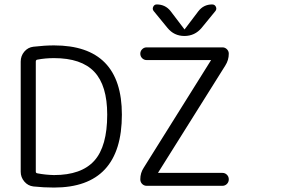

<svg xmlns="http://www.w3.org/2000/svg" viewBox="-20 -928 1299 856"><path d="M864.3 -877.9Q887.7 -908.2 925.8 -908.2Q937.5 -908.2 942.4 -897.9Q947.3 -887.7 940.4 -878.9L878.9 -803.7Q848.6 -767.6 802.2 -767.6Q755.9 -767.6 726.6 -803.7L665 -878.9Q658.2 -887.7 663.1 -897.9Q668 -908.2 678.7 -908.2Q716.8 -908.2 740.2 -878.9L801.8 -797.9Q801.8 -796.9 802.7 -796.9Q803.7 -796.9 803.7 -797.9ZM919.9 -658.2Q920.9 -658.2 920.9 -659.2Q920.9 -660.2 919.9 -660.2H633.8Q622.1 -660.2 613.8 -668.5Q605.5 -676.8 605.5 -688.5Q605.5 -700.2 613.8 -708.5Q622.1 -716.8 633.8 -716.8H971.7Q983.4 -716.8 991.7 -708.5Q1000 -700.2 1000 -688.5Q1000 -660.2 984.4 -635.7L685.5 -159.2Q684.6 -158.2 684.6 -157.7Q684.6 -157.2 685.5 -157.2H971.7Q983.4 -157.2 991.7 -148.9Q1000 -140.6 1000 -128.4Q1000 -116.2 991.7 -107.9Q983.4 -99.6 971.7 -99.6H633.8Q622.1 -99.6 613.8 -107.9Q605.5 -116.2 605.5 -128.9Q605.5 -157.2 621.1 -180.7ZM523.4 -417Q523.4 -91.8 220.7 -91.8Q174.8 -91.8 128.9 -96.7Q104.5 -99.6 88.4 -118.7Q72.3 -137.7 72.3 -162.1V-653.3Q72.3 -678.7 88.4 -697.8Q104.5 -716.8 128.9 -719.7Q179.7 -725.6 220.7 -725.6Q523.4 -725.6 523.4 -417ZM458 -417Q458 -546.9 400.4 -607.9Q342.8 -668.9 220.7 -668.9Q181.6 -668.9 146.5 -662.1Q139.6 -661.1 139.6 -653.3V-163.1Q139.6 -156.2 146.5 -155.3Q181.6 -148.4 220.7 -147.5Q342.8 -147.5 400.4 -211.4Q458 -275.4 458 -417Z"/></svg>

Font: Gen Jyuu Gothic P Normal
Style: Regular
Weight: 300
Designer: [Source Han Sans]
Ryoko NISHIZUKA  (kana & ideographs); Paul D. Hunt (Latin, Greek & Cyrillic); Wenlong ZHANG  (bopomofo
Version: Version 1.002.20150607